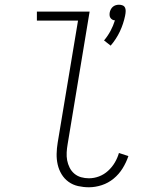

<svg xmlns="http://www.w3.org/2000/svg" viewBox="-20 -784 640 812"><path d="M448 -591 420 -613Q436 -632 447.5 -653.5Q459 -675 466 -698Q460 -698 455 -701Q450 -704 447 -708.5Q444 -713 443.5 -719Q443 -725 444 -731Q445 -737 448.5 -744Q452 -751 457.5 -755.5Q463 -760 469.5 -762Q476 -764 483 -764Q490 -764 496.5 -762Q503 -760 506.5 -755.5Q510 -751 511 -744Q512 -737 511 -731V-729L509 -717Q502 -683 487 -651Q472 -619 448 -591ZM356 8Q333 8 310.5 3Q288 -2 270 -15Q252 -28 240.5 -47Q229 -66 224 -88Q219 -110 219.5 -133.5Q220 -157 224 -181L310 -697H136V-735H359L266 -174Q263 -157 262 -139.5Q261 -122 264 -106Q267 -90 274.5 -75Q282 -60 294.5 -49.5Q307 -39 323 -34.5Q339 -30 356 -30Q378 -30 399 -38Q420 -46 437 -61.5Q454 -77 465.5 -96.5Q477 -116 483 -137L523 -124Q514 -97 498.5 -72Q483 -47 460.5 -28.5Q438 -10 410.5 -1Q383 8 356 8Z"/></svg>

Font: Iosevka Curly Slab XLtEx
Style: Italic
Weight: 200
Width: 7
Italic angle: -9°
Monospace: yes
Designer: Belleve Invis
Foundry: Belleve Invis
Version: Version 11.1.0; ttfautohint (v1.8.3)